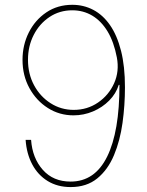

<svg xmlns="http://www.w3.org/2000/svg" viewBox="-20 -757 604 787"><path d="M276.4 -737.3Q322.8 -737.3 362.3 -716.6Q401.9 -695.8 430.9 -654.1Q460 -612.3 476.1 -548.8Q492.2 -485.4 492.2 -399.4Q492.2 -325.7 482.2 -253.2Q472.2 -180.7 447.3 -121.1Q422.4 -61.5 378.9 -25.9Q335.4 9.8 269.5 9.8Q215.8 9.8 175.5 -14.9Q135.3 -39.6 112.1 -83.3Q88.9 -127 85 -183.6H107.4Q112.8 -108.9 155.5 -60.8Q198.2 -12.7 269.5 -12.7Q368.7 -12.7 419.2 -115Q469.7 -217.3 469.7 -409.2H466.8Q455.6 -373 427.5 -344.7Q399.4 -316.4 361.3 -300.3Q323.2 -284.2 281.2 -284.2Q223.6 -284.2 176.3 -314.2Q128.9 -344.2 100.6 -395.8Q72.3 -447.3 72.3 -511.7Q72.3 -572.3 97.9 -623.5Q123.5 -674.8 169.7 -706.1Q215.8 -737.3 276.4 -737.3ZM276.4 -714.8Q224.1 -714.8 182.9 -687.3Q141.6 -659.7 118.2 -613.8Q94.7 -567.9 94.7 -511.7Q94.7 -454.1 119.6 -407.7Q144.5 -361.3 187.3 -334Q230 -306.6 282.2 -306.6Q337.9 -306.6 381.8 -336.7Q425.8 -366.7 447.8 -415.8Q469.7 -464.8 459 -521.5Q446.8 -585.4 420.9 -628.2Q395 -670.9 358.2 -692.9Q321.3 -714.8 276.4 -714.8Z"/></svg>

Font: Inter Tight Thin
Style: Regular
Weight: 250
Designer: Rasmus Andersson
Foundry: rsms
Version: Version 3.004